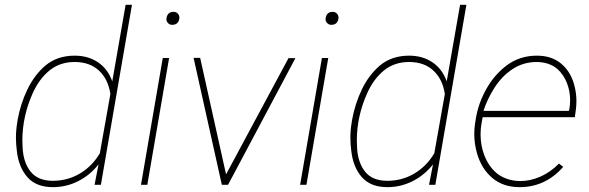

<svg xmlns="http://www.w3.org/2000/svg" viewBox="-20 -770 2453 800"><path d="M374 0 390.6 -85Q355 -40 305.7 -15.1Q256.3 9.8 200.2 9.8Q131.3 9.8 94.7 -31.2Q58.1 -72.3 50.3 -140.1Q46.4 -170.4 46.4 -196.3Q46.4 -227.1 51.8 -259.3L53.2 -269.5Q65.4 -337.9 94.5 -397.9Q123.5 -458 169.4 -497.1Q218.8 -538.1 291 -538.1Q347.2 -538.1 388.2 -510.5Q429.2 -482.9 447.8 -431.2L503.4 -750H529.8L400.4 0ZM199.2 -16.6Q261.7 -16.6 312.7 -46.9Q363.8 -77.1 396 -131.3L439.9 -378.4Q430.7 -440.4 392.1 -476.1Q353.5 -511.7 291 -511.7Q230 -511.7 186.5 -476.6Q143.1 -441.4 116.2 -381.3Q73.2 -285.2 73.2 -184.6Q73.2 -174.8 74.2 -154.3Q77.6 -92.3 107.7 -54.7Q137.7 -17.1 199.2 -16.6Z M703.6 -720.7Q713.9 -720.7 720.7 -713.4Q727.5 -706.1 727.5 -696.3L727.1 -692.4Q723.1 -666.5 696.8 -666.5Q687.5 -666.5 680.4 -673.6Q673.3 -680.7 673.3 -690.4L673.8 -694.3Q677.7 -720.7 703.6 -720.7ZM684.6 -528.3 593.8 0H567.4L658.2 -528.3Z M1210.9 -527.8 930.2 0H904.3L786.6 -528.8H814L921.9 -43.5L1182.1 -527.8Z M1366.7 -720.7Q1377 -720.7 1383.8 -713.4Q1390.6 -706.1 1390.6 -696.3L1390.1 -692.4Q1386.2 -666.5 1359.9 -666.5Q1350.6 -666.5 1343.5 -673.6Q1336.4 -680.7 1336.4 -690.4L1336.9 -694.3Q1340.8 -720.7 1366.7 -720.7ZM1347.7 -528.3 1256.8 0H1230.5L1321.3 -528.3Z M1767.6 0 1784.2 -85Q1748.5 -40 1699.2 -15.1Q1649.9 9.8 1593.8 9.8Q1524.9 9.8 1488.3 -31.2Q1451.7 -72.3 1443.8 -140.1Q1439.9 -170.4 1439.9 -196.3Q1439.9 -227.1 1445.3 -259.3L1446.8 -269.5Q1459 -337.9 1488 -397.9Q1517.1 -458 1563 -497.1Q1612.3 -538.1 1684.6 -538.1Q1740.7 -538.1 1781.7 -510.5Q1822.8 -482.9 1841.3 -431.2L1897 -750H1923.3L1793.9 0ZM1592.8 -16.6Q1655.3 -16.6 1706.3 -46.9Q1757.3 -77.1 1789.6 -131.3L1833.5 -378.4Q1824.2 -440.4 1785.6 -476.1Q1747.1 -511.7 1684.6 -511.7Q1623.5 -511.7 1580.1 -476.6Q1536.6 -441.4 1509.8 -381.3Q1466.8 -285.2 1466.8 -184.6Q1466.8 -174.8 1467.8 -154.3Q1471.2 -92.3 1501.2 -54.7Q1531.2 -17.1 1592.8 -16.6Z M2326.7 -74.7Q2252.4 9.8 2145 9.8Q2076.7 9.8 2031.5 -28.3Q1986.3 -66.4 1967.8 -130.4Q1956.1 -170.9 1956.1 -211.4Q1956.1 -232.4 1959 -252.9L1962.9 -277.3Q1973.6 -341.8 2007.6 -401.4Q2041.5 -460.9 2093.3 -499Q2147 -538.1 2216.8 -538.1Q2277.3 -538.1 2316.7 -506.1Q2356 -474.1 2371.6 -419.9Q2381.8 -384.8 2381.8 -348.6Q2381.8 -333 2379.4 -312.5L2375 -281.7H1991.2L1989.7 -274.4L1985.8 -252.9Q1982.4 -232.9 1982.4 -210Q1982.4 -164.1 1998 -122.8Q2013.7 -81.5 2043.9 -53.2Q2062 -36.1 2089.4 -25.9Q2116.7 -15.6 2148.4 -15.6Q2188.5 -15.6 2230.2 -33.4Q2272 -51.3 2309.1 -88.4ZM2040.5 -404.8Q2009.8 -356.4 1994.6 -308.1H2350.6L2352.1 -314.5Q2355.5 -332 2355.5 -352.5Q2355.5 -390.6 2342 -424.6Q2328.6 -458.5 2303.2 -481.9Q2270.5 -510.7 2216.8 -511.7Q2161.6 -511.7 2117.2 -483.2Q2072.8 -454.6 2040.5 -404.8Z"/></svg>

Font: Mardoto Thin
Style: Italic
Weight: 250
Italic angle: -12°
Designer: Christian Robertson, Vahan Hovhannisyan
Foundry: Google
Version: Version 1.000